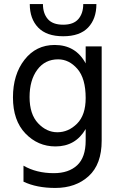

<svg xmlns="http://www.w3.org/2000/svg" viewBox="-20 -736 589 948"><path d="M482 -41Q482 75 418 133.5Q354 192 253 192Q161 192 96 161V82Q160 119 246 119Q319 119 361 80Q403 41 403 -42V-99Q353 -13 254 -13Q167 -13 105.5 -77Q44 -141 44 -255Q44 -368 101 -441Q158 -514 250 -514Q354 -514 403 -423V-507H482ZM126 -257Q126 -172 168 -127.5Q210 -83 263 -83Q318 -83 360.5 -125.5Q403 -168 403 -252Q403 -349 362 -396Q321 -443 267 -443Q202 -443 164 -391.5Q126 -340 126 -257ZM456 -716Q456 -643 415 -600Q374 -557 292 -557Q210 -557 168.5 -600Q127 -643 127 -716H192Q192 -670 216 -642Q240 -614 292 -614Q343 -614 367 -642Q391 -670 391 -716Z"/></svg>

Font: Hind Siliguri
Style: Regular
Weight: 400
Designer: Jyotish Sonowal
Foundry: Indian Type Foundry
Version: Version 1.000;PS 1.0;hotconv 1.0.86;makeotf.lib2.5.63406; tt